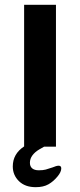

<svg xmlns="http://www.w3.org/2000/svg" viewBox="-20 -608 332 796"><path d="M234 90Q234 105 219 123Q202 144 181 156Q160 168 128 168Q84 168 58.5 143Q33 118 33 82Q33 30 80 -1V-588H212V0H163Q159 2 142 12Q125 22 114.5 36Q104 50 104 67Q104 82 113.5 90Q123 98 141 98Q158 98 169.5 95Q181 92 198 86Q214 79 223 79Q234 79 234 90Z"/></svg>

Font: Gold
Style: Regular
Weight: 400
Designer: jaiki
Version: Version 1.000